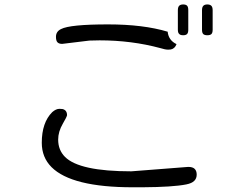

<svg xmlns="http://www.w3.org/2000/svg" viewBox="-20 -794 1040 846"><path d="M809.6 -749Q809.6 -763.7 804.2 -769Q798.8 -774.4 787.1 -774.4Q775.4 -774.4 769.5 -768.6Q763.7 -762.7 763.7 -749V-663.1Q763.7 -649.4 769.5 -644.5Q774.4 -638.7 787.1 -638.7Q798.8 -638.7 804.2 -644Q809.6 -649.4 809.6 -663.1ZM876 -768.6Q870.1 -762.7 870.1 -749V-663.1Q870.1 -649.4 875.5 -644Q880.9 -638.7 893.6 -638.7Q906.2 -638.7 911.6 -644Q917 -649.4 917 -663.1V-749Q917 -762.7 911.1 -768.6Q905.3 -774.4 893.6 -774.4Q881.8 -774.4 876 -768.6ZM757.8 -599.6Q722.7 -616.2 718.8 -654.3Q611.3 -686.5 456.1 -686.5Q288.1 -686.5 249 -666Q226.6 -655.3 226.6 -631.8Q226.6 -614.3 233.4 -607.4Q240.2 -600.6 253.9 -600.6L374 -615.2L418.9 -616.2Q559.6 -616.2 686.5 -582Q708 -575.2 720.7 -575.2Q733.4 -575.2 739.3 -578.1Q745.1 -581.1 749.5 -585.4Q753.9 -589.8 757.8 -599.6ZM809.6 -58.6 558.6 -39.1Q330.1 -39.1 266.6 -102.5Q236.3 -132.8 236.3 -178.7Q236.3 -213.9 256.8 -249Q273.4 -277.3 275.4 -286.1Q275.4 -308.6 255.9 -313.5Q250 -314.5 242.2 -314.5Q226.6 -314.5 210 -299.8Q164.1 -253.9 164.1 -165Q164.1 -100.6 207 -57.6Q295.9 31.2 565.4 31.2H607.4Q742.2 30.3 800.8 18.6Q825.2 13.7 835.9 2.9Q846.7 -7.8 846.7 -24.4Q846.7 -41 837.9 -49.8Q829.1 -58.6 809.6 -58.6Z"/></svg>

Font: FakePearl
Style: ExtraLight
Weight: 300
Version: Version 1.2